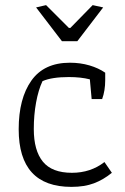

<svg xmlns="http://www.w3.org/2000/svg" viewBox="-20 -721 488 750"><path d="M121 -692 160 -701 249 -612H255L342 -701L383 -692L282 -560H222ZM53 -216Q53 -336 102.5 -406Q152 -476 253 -476Q294 -476 329.5 -465.5Q365 -455 391 -437V-408Q391 -367 379 -334H338L331 -411Q296 -420 249 -420Q182 -420 146 -404Q130 -370 121 -321Q112 -272 112 -217Q112 -133 147.5 -89.5Q183 -46 261 -46Q334 -46 388 -88L417 -46Q384 -19 347 -5Q310 9 259 9Q53 9 53 -216Z"/></svg>

Font: Athiti
Style: Regular
Weight: 400
Designer: CadsonDemak Team
Foundry: CadsonDemak
Version: Version 1.032